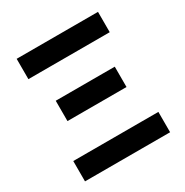

<svg xmlns="http://www.w3.org/2000/svg" viewBox="-170 -878 976 1014"><g transform="rotate(-30 318.0 -370.5)"><path d="M59 0V-124H578V0ZM138 -322V-446H498V-322ZM70 -617V-741H566V-617Z"/></g></svg>

Font: Swei Fan Sans CJK TC
Style: Bold
Weight: 700
Version: Version 2.130